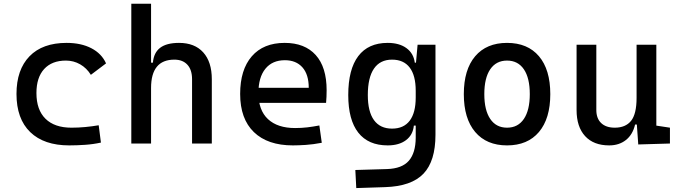

<svg xmlns="http://www.w3.org/2000/svg" viewBox="-20 -752 3556 1006"><path d="M342.8 9.8Q210.4 9.8 138.4 -59.8Q66.4 -129.4 66.4 -259.8Q66.4 -386.7 134.5 -457Q202.6 -527.3 329.1 -527.3Q404.8 -527.3 458.7 -499.3Q512.7 -471.2 535.6 -419.9L456.1 -359.9Q434.1 -395.5 399.9 -415Q365.7 -434.6 325.2 -434.6Q252 -434.6 211.4 -390.4Q170.9 -346.2 170.9 -264.6Q170.9 -176.3 218.5 -129.6Q266.1 -83 354.5 -83Q390.6 -83 426.8 -86.4Q462.9 -89.8 497.1 -95.7L508.8 -4.9Q468.8 3.9 426 6.8Q383.3 9.8 342.8 9.8Z M986.3 0V-336.9Q986.3 -386.2 961.9 -412.8Q937.5 -439.5 893.6 -439.5Q771.5 -439.5 771.5 -291L741.2 -423.8H781.2Q785.6 -476.1 819.3 -501.7Q853 -527.3 918 -527.3Q1000 -527.3 1044.9 -477.5Q1089.8 -427.7 1089.8 -336.9V0ZM668 0V-732.4H771.5V0Z M1514.6 9.8Q1382.3 9.8 1310.3 -59.8Q1238.3 -129.4 1238.3 -259.8Q1238.3 -386.7 1299.3 -457Q1360.4 -527.3 1471.7 -527.3Q1576.7 -527.3 1634 -463.9Q1691.4 -400.4 1691.4 -279.3Q1691.4 -243.7 1688.5 -212.9H1325.2V-292H1597.7Q1597.7 -361.8 1564.5 -399.2Q1531.2 -436.5 1472.7 -436.5Q1406.7 -436.5 1370.4 -391.6Q1334 -346.7 1334 -264.6Q1334 -174.8 1384 -127.9Q1434.1 -81.1 1526.4 -81.1Q1558.6 -81.1 1589.8 -84.7Q1621.1 -88.4 1653.3 -94.7L1666 -3.9Q1620.1 4.9 1582 7.3Q1543.9 9.8 1514.6 9.8Z M1846.7 233.4 1841.8 138.7 2007.8 133.8Q2086.4 131.3 2122.1 90.3Q2157.7 49.3 2158.2 -30.3V-408.2L2168 -517.6H2261.7V-45.9Q2261.7 92.3 2198.7 158.2Q2135.7 224.1 1998 228.5ZM2011.2 9.8Q1909.7 9.8 1857.2 -57.1Q1804.7 -124 1804.7 -253.9Q1804.7 -388.7 1857.2 -458Q1909.7 -527.3 2011.2 -527.3Q2071.8 -527.3 2109.4 -500Q2147 -472.7 2153.3 -423.8H2193.4L2158.2 -276.4Q2158.2 -356.4 2126.7 -397.9Q2095.2 -439.5 2034.2 -439.5Q1971.7 -439.5 1939.5 -392.6Q1907.2 -345.7 1907.2 -253.9Q1907.2 -167 1939.5 -122.6Q1971.7 -78.1 2034.2 -78.1Q2095.2 -78.1 2126.7 -119.6Q2158.2 -161.1 2158.2 -241.2L2193.4 -93.8H2148.4Q2143.6 -44.9 2107.2 -17.6Q2070.8 9.8 2011.2 9.8Z M2636.7 9.8Q2529.3 9.8 2469.7 -60.5Q2410.2 -130.9 2410.2 -258.8Q2410.2 -387.2 2469.7 -457.3Q2529.3 -527.3 2636.7 -527.3Q2744.6 -527.3 2804 -457.3Q2863.3 -387.2 2863.3 -258.8Q2863.3 -130.9 2804 -60.5Q2744.6 9.8 2636.7 9.8ZM2636.7 -83Q2693.8 -83 2724.9 -128.9Q2755.9 -174.8 2755.9 -258.8Q2755.9 -343.3 2724.9 -388.9Q2693.8 -434.6 2636.7 -434.6Q2579.6 -434.6 2548.6 -388.9Q2517.6 -343.3 2517.6 -258.8Q2517.6 -174.8 2548.6 -128.9Q2579.6 -83 2636.7 -83Z M3171.9 9.8Q3090.3 9.8 3045.7 -38.8Q3001 -87.4 3001 -175.8V-517.6H3104.5V-175.8Q3104.5 -131.3 3129.9 -107.2Q3155.3 -83 3201.2 -83Q3257.8 -83 3286.6 -118.9Q3315.4 -154.8 3315.4 -239.3L3341.8 -99.6H3307.6Q3295.4 -46.9 3259.8 -18.6Q3224.1 9.8 3171.9 9.8ZM3324.2 4.9 3315.4 -119.1V-210H3418.9V-93.8L3490.2 -83V0ZM3315.4 -146.5V-517.6H3418.9V-175.8Z"/></svg>

Font: Cascadia Mono
Style: Regular
Weight: 400
Monospace: yes
Designer: Aaron Bell
Foundry: Saja Typeworks
Version: Version 2102.003